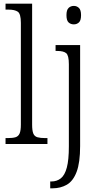

<svg xmlns="http://www.w3.org/2000/svg" viewBox="-20 -780 525 1040"><path d="M380 -648Q363 -648 351.5 -658.5Q340 -669 340 -698Q340 -726 351.5 -737Q363 -748 380 -748Q396 -748 407.5 -737Q419 -726 419 -698Q419 -669 407.5 -658.5Q396 -648 380 -648ZM252 240V203H258Q288 203 309.5 186Q331 169 342 127.5Q353 86 353 13V-432Q353 -480 338.5 -492Q324 -504 290 -504H281V-536H414V11Q414 101 395 151Q376 201 342 220.5Q308 240 265 240ZM10 0V-32H21Q48 -32 63.5 -36.5Q79 -41 86 -56.5Q93 -72 93 -105V-656Q93 -705 76.5 -716.5Q60 -728 25 -728H10V-760H154V-105Q154 -72 160.5 -56.5Q167 -41 183 -36.5Q199 -32 226 -32H237V0Z"/></svg>

Font: Noto Serif Condensed Light
Style: Regular
Weight: 300
Width: 3
Designer: Monotype Design Team
Foundry: Monotype Imaging Inc.
Version: Version 2.013